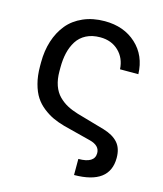

<svg xmlns="http://www.w3.org/2000/svg" viewBox="-108 -619 747 879"><g transform="rotate(15 265.0 -179.5)"><path d="M325.7 178.7V102.5Q402.3 102.5 402.3 54.7Q402.3 18.6 354 6.3L224.1 -26.9Q193.4 -35.6 169.7 -46.6Q146 -57.6 121.8 -76.4Q97.7 -95.2 81.8 -119.6Q65.9 -144 56.2 -180.4Q46.4 -216.8 46.4 -262.2V-280.8Q46.4 -335.4 61.3 -382.1Q76.2 -428.7 104.7 -463.6Q133.3 -498.5 178.5 -518.3Q223.6 -538.1 280.3 -538.1Q371.1 -538.1 429.4 -484.6Q487.8 -431.2 490.7 -343.3H403.8Q400.9 -395.5 366.7 -428.5Q332.5 -461.4 279.3 -461.4Q241.2 -461.4 213.1 -447Q185.1 -432.6 168.9 -407Q152.8 -381.3 145.5 -350.1Q138.2 -318.8 138.2 -281.2V-263.2Q138.2 -225.1 148.4 -196Q158.7 -167 177.7 -147.9Q196.8 -128.9 218.8 -117.2Q240.7 -105.5 269.5 -96.7L402.3 -58.6Q447.8 -44.9 470.9 -18.8Q494.1 7.3 494.1 52.7Q494.1 177.7 325.7 178.7Z"/></g></svg>

Font: Bert Sans Medium
Style: Regular
Weight: 500
Designer: Christian Robertson, Adam Twardoch, & Cristiano Sobral
Foundry: Google
Version: Version 12.135;January 10, 2020;FontCreator 12.0.0.2547 64-b